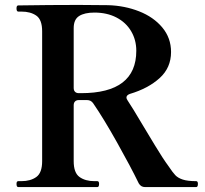

<svg xmlns="http://www.w3.org/2000/svg" viewBox="-20 -759 833 779"><path d="M783 -13Q783 0 776 0H568Q552 0 543 -15Q511 -81 455.5 -180Q400 -279 358 -340Q349 -353 333 -353H300Q290 -353 284.5 -347.5Q279 -342 279 -332V-105Q279 -58 302.5 -41Q326 -24 363 -24H375Q382 -24 382 -13Q382 0 375 0H54Q47 0 47 -13Q47 -24 54 -24H67Q104 -24 127.5 -41Q151 -58 151 -105V-632Q151 -679 127.5 -695.5Q104 -712 67 -712H54Q47 -712 47 -725Q47 -737 54 -737Q182 -739 299 -739L419 -738Q486 -736 544.5 -713Q603 -690 638.5 -647.5Q674 -605 674 -548Q674 -484 627.5 -442Q581 -400 507 -378Q493 -373 493 -363Q493 -358 498 -351Q512 -331 566 -240Q577 -222 608.5 -169.5Q640 -117 665 -83Q681 -59 691.5 -48Q702 -37 721.5 -30.5Q741 -24 776 -24Q783 -24 783 -13ZM279 -402Q279 -392 284.5 -386.5Q290 -381 300 -381H309Q533 -381 533 -553Q533 -597 512 -632.5Q491 -668 452.5 -688Q414 -708 363 -708Q323 -708 301 -694Q279 -680 279 -645Z"/></svg>

Font: Shippori Mincho B1
Style: Bold
Weight: 700
Designer: FONTDASU
Foundry: FONTDASU / Google Inc. / but / Adobe
Version: Version 3.110; ttfautohint (v1.8.3)